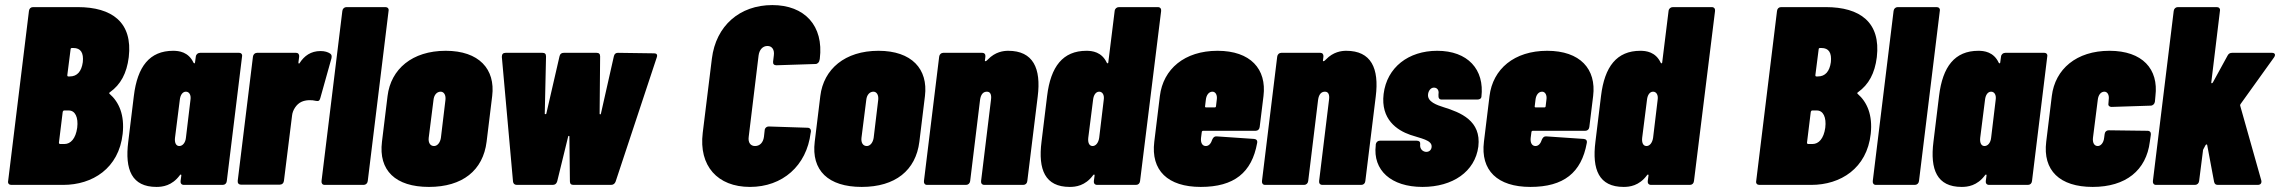

<svg xmlns="http://www.w3.org/2000/svg" viewBox="-20 -728 8978 756"><path d="M463 -201C471 -275 449 -326 411 -359C409 -361 410 -363 413 -365C455 -395 479 -439 487 -503C503 -640 421 -700 286 -700H110C101 -700 95 -694 94 -685L12 -15C10 -6 16 0 24 0H229C344 0 448 -65 463 -201ZM263 -539H269C298 -539 310 -520 306 -483C301 -447 284 -427 255 -427H249C246 -427 245 -429 245 -432L258 -534C258 -537 260 -539 263 -539ZM234 -161H217C214 -161 212 -163 212 -166L227 -288C228 -291 230 -293 233 -293H251C276 -293 289 -266 284 -225C278 -182 258 -161 234 -161Z M751 -505 748 -483C748 -478 745 -477 742 -481C722 -524 684 -528 662 -528C569 -528 521 -466 507 -350L485 -170C471 -60 499 8 596 8C619 8 657 4 688 -38C691 -42 694 -42 694 -37L691 -15C690 -6 695 0 704 0H857C866 0 872 -6 873 -15L933 -505C935 -514 930 -520 921 -520H768C759 -520 752 -514 751 -505ZM686 -153C673 -153 667 -166 669 -185L688 -335C690 -354 699 -367 712 -367C725 -367 733 -354 730 -335L712 -185C710 -166 699 -153 686 -153Z M1242 -527C1204 -527 1178 -508 1160 -480C1158 -476 1155 -477 1155 -482L1158 -505C1159 -514 1154 -520 1146 -520H992C984 -520 977 -514 976 -505L916 -16C915 -7 920 -1 929 -1H1082C1091 -1 1097 -7 1098 -16L1130 -273C1132 -294 1147 -318 1167 -327C1184 -335 1208 -335 1223 -331C1233 -329 1238 -330 1241 -341L1285 -498C1287 -507 1286 -513 1280 -517C1271 -523 1259 -527 1242 -527Z M1258 0H1412C1420 0 1427 -6 1428 -15L1510 -685C1512 -694 1506 -700 1498 -700H1344C1336 -700 1329 -694 1328 -685L1246 -15C1245 -6 1250 0 1258 0Z M1669 8C1801 8 1882 -57 1896 -170L1918 -350C1931 -456 1866 -528 1735 -528C1603 -528 1519 -456 1506 -350L1484 -170C1470 -57 1537 8 1669 8ZM1689 -153C1674 -153 1666 -166 1668 -185L1687 -335C1689 -354 1700 -367 1715 -367C1728 -367 1736 -354 1734 -335L1716 -185C1713 -166 1702 -153 1689 -153Z M2015 0H2156C2165 0 2171 -4 2174 -14L2217 -190C2217 -194 2223 -194 2222 -190L2224 -14C2224 -4 2229 0 2238 0H2386C2395 0 2401 -5 2404 -13L2566 -502C2570 -513 2565 -518 2556 -518L2413 -520C2405 -520 2399 -516 2397 -506L2346 -280C2346 -277 2341 -277 2341 -280L2343 -506C2343 -516 2338 -520 2329 -520H2200C2191 -520 2185 -516 2183 -506L2131 -280C2130 -278 2125 -278 2125 -280L2130 -506C2130 -516 2125 -520 2116 -520H1971C1961 -520 1956 -515 1956 -504L2000 -13C2001 -5 2006 0 2015 0Z M2933 8C3061 8 3156 -75 3172 -205L3173 -209C3174 -218 3169 -225 3160 -225L3007 -230C2999 -230 2992 -225 2991 -216L2988 -189C2985 -167 2972 -153 2953 -153C2935 -153 2925 -167 2928 -189L2967 -510C2970 -532 2983 -547 3002 -547C3020 -547 3030 -532 3027 -510L3024 -485C3023 -476 3028 -471 3037 -471L3191 -476C3199 -476 3206 -483 3207 -492L3208 -497C3224 -627 3148 -708 3021 -708C2893 -708 2799 -627 2783 -497L2747 -205C2731 -75 2805 8 2933 8Z M3373 8C3505 8 3586 -57 3600 -170L3622 -350C3635 -456 3570 -528 3439 -528C3307 -528 3223 -456 3210 -350L3188 -170C3174 -57 3241 8 3373 8ZM3393 -153C3378 -153 3370 -166 3372 -185L3391 -335C3393 -354 3404 -367 3419 -367C3432 -367 3440 -354 3438 -335L3420 -185C3417 -166 3406 -153 3393 -153Z M3950 -528C3931 -528 3899 -524 3870 -494C3864 -487 3858 -485 3858 -489L3860 -505C3861 -514 3856 -520 3848 -520H3694C3686 -520 3679 -514 3678 -505L3618 -15C3617 -6 3622 0 3630 0H3784C3792 0 3799 -6 3800 -15L3839 -335C3842 -356 3851 -367 3866 -367C3879 -367 3885 -356 3882 -335L3843 -15C3842 -6 3847 0 3856 0H4009C4018 0 4024 -6 4025 -15L4066 -348C4080 -459 4048 -528 3950 -528Z M4369 -685 4344 -483C4344 -478 4341 -477 4338 -481C4318 -524 4280 -528 4258 -528C4165 -528 4117 -466 4103 -350L4081 -170C4067 -60 4095 8 4192 8C4215 8 4253 4 4284 -38C4287 -42 4290 -42 4290 -37L4287 -15C4286 -6 4291 0 4300 0H4453C4462 0 4468 -6 4469 -15L4552 -685C4553 -694 4548 -700 4539 -700H4386C4377 -700 4370 -694 4369 -685ZM4282 -153C4269 -153 4263 -166 4265 -185L4284 -335C4286 -354 4295 -367 4308 -367C4321 -367 4329 -354 4326 -335L4308 -185C4305 -166 4295 -153 4282 -153Z M4940 -228 4955 -350C4968 -456 4904 -528 4774 -528C4644 -528 4560 -456 4547 -350L4525 -170C4511 -57 4578 8 4708 8C4839 8 4909 -48 4930 -165C4932 -175 4927 -180 4918 -181L4771 -191C4762 -192 4757 -187 4753 -178C4749 -165 4741 -153 4728 -153C4714 -153 4707 -166 4709 -185L4712 -208C4712 -211 4715 -213 4717 -213H4924C4933 -213 4939 -219 4940 -228ZM4754 -367C4766 -367 4774 -354 4771 -335L4768 -310C4768 -307 4766 -305 4763 -305H4729C4726 -305 4724 -307 4725 -310L4728 -335C4730 -354 4740 -367 4754 -367Z M5281 -528C5262 -528 5230 -524 5201 -494C5195 -487 5189 -485 5189 -489L5191 -505C5192 -514 5187 -520 5179 -520H5025C5017 -520 5010 -514 5009 -505L4949 -15C4948 -6 4953 0 4961 0H5115C5123 0 5130 -6 5131 -15L5170 -335C5173 -356 5182 -367 5197 -367C5210 -367 5216 -356 5213 -335L5174 -15C5173 -6 5178 0 5187 0H5340C5349 0 5355 -6 5356 -15L5397 -348C5411 -459 5379 -528 5281 -528Z M5581 8C5700 8 5788 -52 5801 -151C5813 -253 5731 -285 5664 -306C5639 -314 5599 -327 5603 -357C5604 -368 5612 -383 5626 -383C5638 -383 5647 -374 5644 -357V-351C5643 -342 5648 -336 5656 -336H5797C5806 -336 5812 -340 5813 -346C5826 -455 5759 -528 5639 -528C5526 -528 5441 -463 5428 -358C5416 -258 5481 -215 5533 -197C5573 -183 5620 -177 5617 -149C5616 -138 5608 -130 5596 -130C5585 -130 5569 -139 5572 -161C5573 -169 5568 -174 5559 -174H5413C5405 -174 5398 -168 5397 -159V-156C5385 -58 5457 8 5581 8Z M6238 -228 6253 -350C6266 -456 6202 -528 6072 -528C5942 -528 5858 -456 5845 -350L5823 -170C5809 -57 5876 8 6006 8C6137 8 6207 -48 6228 -165C6230 -175 6225 -180 6216 -181L6069 -191C6060 -192 6055 -187 6051 -178C6047 -165 6039 -153 6026 -153C6012 -153 6005 -166 6007 -185L6010 -208C6010 -211 6013 -213 6015 -213H6222C6231 -213 6237 -219 6238 -228ZM6052 -367C6064 -367 6072 -354 6069 -335L6066 -310C6066 -307 6064 -305 6061 -305H6027C6024 -305 6022 -307 6023 -310L6026 -335C6028 -354 6038 -367 6052 -367Z M6550 -685 6525 -483C6525 -478 6522 -477 6519 -481C6499 -524 6461 -528 6439 -528C6346 -528 6298 -466 6284 -350L6262 -170C6248 -60 6276 8 6373 8C6396 8 6434 4 6465 -38C6468 -42 6471 -42 6471 -37L6468 -15C6467 -6 6472 0 6481 0H6634C6643 0 6649 -6 6650 -15L6733 -685C6734 -694 6729 -700 6720 -700H6567C6558 -700 6551 -694 6550 -685ZM6463 -153C6450 -153 6444 -166 6446 -185L6465 -335C6467 -354 6476 -367 6489 -367C6502 -367 6510 -354 6507 -335L6489 -185C6486 -166 6476 -153 6463 -153Z M7346 -201C7354 -275 7332 -326 7294 -359C7292 -361 7293 -363 7296 -365C7338 -395 7362 -439 7370 -503C7386 -640 7304 -700 7169 -700H6993C6984 -700 6978 -694 6977 -685L6895 -15C6893 -6 6899 0 6907 0H7112C7227 0 7331 -65 7346 -201ZM7146 -539H7152C7181 -539 7193 -520 7189 -483C7184 -447 7167 -427 7138 -427H7132C7129 -427 7128 -429 7128 -432L7141 -534C7141 -537 7143 -539 7146 -539ZM7117 -161H7100C7097 -161 7095 -163 7095 -166L7110 -288C7111 -291 7113 -293 7116 -293H7134C7159 -293 7172 -266 7167 -225C7161 -182 7141 -161 7117 -161Z M7366 0H7520C7528 0 7535 -6 7536 -15L7618 -685C7620 -694 7614 -700 7606 -700H7452C7444 -700 7437 -694 7436 -685L7354 -15C7353 -6 7358 0 7366 0Z M7859 -505 7856 -483C7856 -478 7853 -477 7850 -481C7830 -524 7792 -528 7770 -528C7677 -528 7629 -466 7615 -350L7593 -170C7579 -60 7607 8 7704 8C7727 8 7765 4 7796 -38C7799 -42 7802 -42 7802 -37L7799 -15C7798 -6 7803 0 7812 0H7965C7974 0 7980 -6 7981 -15L8041 -505C8043 -514 8038 -520 8029 -520H7876C7867 -520 7860 -514 7859 -505ZM7794 -153C7781 -153 7775 -166 7777 -185L7796 -335C7798 -354 7807 -367 7820 -367C7833 -367 7841 -354 7838 -335L7820 -185C7818 -166 7807 -153 7794 -153Z M8220 8C8350 8 8431 -57 8445 -170L8449 -198C8450 -207 8445 -213 8436 -213L8283 -215C8274 -215 8268 -209 8267 -200L8265 -185C8263 -166 8252 -153 8240 -153C8226 -153 8219 -166 8221 -185L8240 -335C8242 -354 8252 -367 8266 -367C8278 -367 8286 -354 8283 -335L8282 -321C8280 -312 8286 -307 8294 -307L8448 -312C8457 -312 8464 -319 8465 -328L8467 -350C8480 -456 8416 -528 8286 -528C8156 -528 8072 -456 8059 -350L8037 -170C8023 -57 8090 8 8220 8Z M8469 0H8623C8631 0 8638 -6 8639 -15L8654 -133C8654 -135 8654 -136 8655 -139L8664 -156C8667 -161 8671 -160 8671 -156L8698 -12C8700 -3 8705 0 8713 0H8870C8881 0 8886 -7 8884 -17L8801 -311C8800 -314 8801 -316 8802 -318L8934 -502C8941 -512 8938 -520 8926 -520H8769C8761 -520 8755 -517 8751 -509L8693 -403C8690 -399 8686 -399 8687 -404L8721 -685C8723 -694 8717 -700 8709 -700H8555C8547 -700 8540 -694 8539 -685L8457 -15C8456 -6 8461 0 8469 0Z"/></svg>

Font: Barlow Condensed Black
Style: Italic
Weight: 900
Width: 3
Italic angle: -7°
Designer: Jeremy Tribby
Foundry: Tribby Type
Version: Version 1.422;hotconv 1.0.109;makeotfexe 2.5.65596